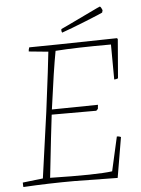

<svg xmlns="http://www.w3.org/2000/svg" viewBox="-56 -845 659 896"><g transform="rotate(-5 273.5 -397.0)"><path d="M260 -695Q257 -700 257 -707L258 -712L288 -726L432 -795L446 -801Q452 -797 457 -783L454 -772Q445 -767 374 -738.5Q303 -710 260 -695ZM17 7Q16 2 16 -14L111 -25Q116 -58 154 -333Q183 -559 188 -612L97 -621Q97 -630 101 -640Q166 -640 513 -647L516 -642L501 -460Q493 -456 483 -456L482 -620Q316 -620 222 -613Q206 -529 181 -342L397 -345L395 -326L387 -318Q363 -318 320 -318Q277 -318 242.5 -318Q208 -318 178 -318Q169 -247 145 -25Q364 -20 436 -30L472 -190Q483 -190 491 -186L459 3Q261 0 257 0Q137 0 17 7Z"/></g></svg>

Font: Albura ExtraLight
Style: Italic
Weight: 156
Italic angle: -7°
Designer: Mercedes Jáuregui
Foundry: Omnibus-Type Team
Version: Version 1.000